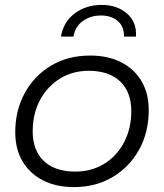

<svg xmlns="http://www.w3.org/2000/svg" viewBox="-20 -756 667 781"><path d="M281 5Q208 5 154.5 -22.5Q101 -50 71.5 -100Q42 -150 42 -218Q42 -307 81 -378Q120 -449 188.5 -489.5Q257 -530 346 -530Q419 -530 472.5 -503Q526 -476 555.5 -426Q585 -376 585 -308Q585 -218 546 -147.5Q507 -77 438.5 -36Q370 5 281 5ZM286 -58Q352 -58 403.5 -89.5Q455 -121 484.5 -177Q514 -233 514 -304Q514 -382 468.5 -425Q423 -468 341 -468Q275 -468 223.5 -436Q172 -404 142.5 -348.5Q113 -293 113 -221Q113 -144 158.5 -101Q204 -58 286 -58ZM228 -607Q238 -667 284 -701.5Q330 -736 394 -736Q456 -736 496.5 -701Q537 -666 533 -607H484Q486 -646 460 -669.5Q434 -693 390 -693Q348 -693 316.5 -670Q285 -647 279 -607Z"/></svg>

Font: Montserrat
Style: Italic
Weight: 400
Italic angle: -11.3°
Designer: Julieta Ulanovsky
Foundry: Julieta Ulanovsky
Version: Version 9.000; ttfautohint (v1.8.4.7-5d5b)